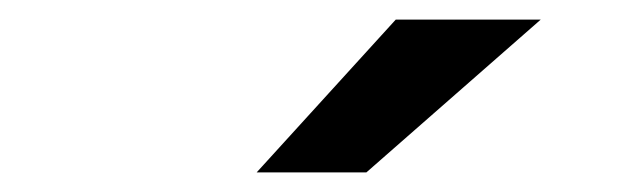

<svg xmlns="http://www.w3.org/2000/svg" viewBox="-20 -752 656 196"><path d="M242 -576 384 -732H532L354 -576Z"/></svg>

Font: Overpass Mono
Style: Bold
Weight: 700
Monospace: yes
Designer: Delve Withrington, Dave Bailey
Foundry: Delve Fonts LLC
Version: Version 4.000